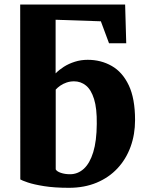

<svg xmlns="http://www.w3.org/2000/svg" viewBox="-20 -840 665 870"><path d="M292.5 11Q227 11 180 3.5Q133 -4 106 -13.2Q79 -22.5 72 -27L71.5 -819.5H547L552 -644H474L437 -743.5L232 -750.5V-507.5Q247.5 -523.5 269.5 -537.5Q291.5 -551.5 319 -560.2Q346.5 -569 377.5 -569Q437.5 -569 486.2 -541.2Q535 -513.5 563.5 -453.5Q592 -393.5 592 -296Q592 -230.5 571.5 -174.5Q551 -118.5 512.2 -77Q473.5 -35.5 417.8 -12.2Q362 11 292.5 11ZM297.5 -50.5Q332.5 -50.5 359.8 -75.2Q387 -100 402.5 -150.5Q418 -201 418.5 -278.5Q419.5 -349 406.2 -391.2Q393 -433.5 369.5 -452.5Q346 -471.5 315.5 -471.5Q297.5 -471.5 281.5 -466Q265.5 -460.5 253 -451.8Q240.5 -443 232.5 -434V-72.5Q237.5 -63 255.8 -56.8Q274 -50.5 297.5 -50.5Z"/></svg>

Font: Merriweather 20pt Black
Style: Regular
Weight: 900
Version: Version 2.100